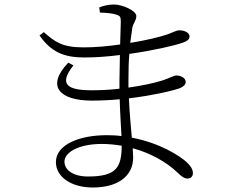

<svg xmlns="http://www.w3.org/2000/svg" viewBox="-20 -793 1040 855"><path d="M388 -391C284 -391 238 -415 307 -502L284 -514C182 -407 248 -345 389 -345C430 -345 472 -347 513 -351C515 -284 519 -227 521 -187C500 -190 478 -191 455 -191C333 -191 229 -149 229 -71C229 -4 299 42 393 42C503 42 573 -7 573 -92L571 -133C651 -111 721 -72 771 -24C788 -8 799 2 816 2C829 2 839 -7 839 -22C839 -39 829 -54 810 -72C781 -98 694 -156 567 -180C563 -229 557 -287 554 -355C652 -367 740 -386 780 -400C797 -407 807 -416 807 -428C807 -447 783 -457 766 -457C754 -457 735 -445 704 -435C663 -422 609 -411 552 -403V-435C552 -482 553 -521 556 -553C662 -568 758 -590 794 -603C811 -609 824 -616 824 -631C824 -647 802 -658 779 -658C764 -658 747 -647 723 -639C690 -628 629 -613 560 -602L569 -668C574 -693 587 -700 587 -722C587 -745 526 -773 487 -773C462 -773 440 -767 422 -760L425 -737C457 -736 477 -734 498 -728C514 -723 518 -718 518 -698L515 -595C460 -587 403 -582 352 -582C255 -582 223 -608 175 -650L156 -635C208 -561 265 -537 356 -537C406 -537 460 -541 514 -548L512 -436V-398C470 -393 428 -391 388 -391ZM522 -144C521 -49 500 -7 372 -7C303 -7 267 -38 267 -73C267 -115 331 -152 433 -152C463 -152 493 -149 522 -144Z"/></svg>

Font: Noto Serif CJK SC Light
Style: Regular
Weight: 300
Designer: Ryoko NISHIZUKA 西塚涼子 (kana & ideographs); Frank Grießhammer (Latin, Greek & Cyrillic); Wenlong ZHANG 张文龙 (bopomofo); San
Foundry: Adobe
Version: Version 2.001;hotconv 1.1.0;makeotfexe 2.6.0